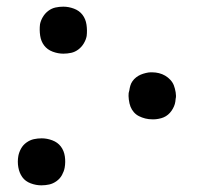

<svg xmlns="http://www.w3.org/2000/svg" viewBox="-20 -548 640 576"><path d="M170 -387Q154 -387 138 -393Q122 -399 112.5 -411.5Q103 -424 100.5 -441Q98 -458 100 -475Q102 -486 108.5 -497Q115 -508 125 -515.5Q135 -523 146.5 -525.5Q158 -528 170 -528Q186 -528 202 -522Q218 -516 227.5 -503.5Q237 -491 239.5 -474Q242 -457 240 -440Q238 -429 231.5 -418Q225 -407 215 -399.5Q205 -392 193.5 -389.5Q182 -387 170 -387ZM437 -190Q426 -190 416 -192.5Q406 -195 397 -199.5Q388 -204 381.5 -211.5Q375 -219 371.5 -228Q368 -237 366.5 -249Q365 -261 366 -269L368 -277Q369 -284 371 -291Q373 -298 377.5 -304.5Q382 -311 388.5 -316Q395 -321 402 -324Q409 -327 417.5 -329Q426 -331 431 -331H437Q447 -331 457 -328.5Q467 -326 475.5 -321Q484 -316 491 -308.5Q498 -301 501.5 -292Q505 -283 507 -271Q509 -259 507 -252L506 -243Q505 -236 502 -229Q499 -222 494.5 -215.5Q490 -209 484 -204Q478 -199 471 -196Q464 -193 455.5 -191.5Q447 -190 442 -190ZM104 8Q88 8 72 2Q56 -4 47 -16.5Q38 -29 35 -46Q32 -63 35 -80Q37 -91 43 -102Q49 -113 59.5 -120.5Q70 -128 81.5 -130.5Q93 -133 105 -133Q121 -133 137 -127Q153 -121 162.5 -108.5Q172 -96 174.5 -79Q177 -62 174 -45Q172 -34 166 -23Q160 -12 149.5 -4.5Q139 3 127.5 5.5Q116 8 104 8Z"/></svg>

Font: Iosevka Aile Oblique
Style: Regular
Weight: 400
Italic angle: -9°
Designer: Belleve Invis
Foundry: Belleve Invis
Version: Version 31.1.0; ttfautohint (v1.8.4)